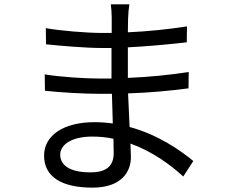

<svg xmlns="http://www.w3.org/2000/svg" viewBox="-20 -814 1040 880"><path d="M500 -178 501 -111C501 -42 452 -24 395 -24C296 -24 256 -59 256 -105C256 -151 308 -188 403 -188C436 -188 469 -185 500 -178ZM185 -473 186 -398C258 -390 368 -384 436 -384H493L497 -248C470 -252 442 -254 413 -254C269 -254 182 -192 182 -101C182 -5 260 46 404 46C534 46 580 -24 580 -94L578 -156C678 -120 761 -59 820 -5L866 -76C809 -123 707 -196 574 -232L567 -386C662 -389 750 -397 844 -409L845 -484C754 -470 663 -461 566 -457V-597C662 -602 757 -611 836 -620L837 -693C747 -679 656 -670 566 -666L567 -727C568 -756 570 -776 573 -794H488C490 -780 492 -751 492 -734V-663H446C379 -663 255 -673 190 -685L191 -611C254 -604 377 -594 447 -594H491V-454H437C371 -454 257 -461 185 -473Z"/></svg>

Font: Noto Sans CJK JP
Style: Regular
Weight: 400
Designer: Ryoko NISHIZUKA 西塚涼子 (kana, bopomofo & ideographs); Paul D. Hunt (Latin, Greek & Cyrillic); Sandoll Communications 산돌커뮤니
Foundry: Adobe
Version: Version 2.004;hotconv 1.0.118;makeotfexe 2.5.65603